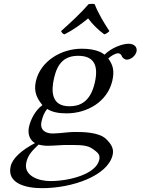

<svg xmlns="http://www.w3.org/2000/svg" viewBox="-20 -744 733 1001"><path d="M473.7 -722C463.7 -725 452.9 -724.3 441.7 -722C402.1 -676 343.6 -622 298.4 -582C302.3 -573 307.9 -567 316.4 -565C360.5 -587 400.2 -616 439.6 -648C462.4 -617 491 -589 523.4 -565C533.3 -566.9 543.7 -575 550.4 -582C523.6 -622 491.8 -675 473.7 -722ZM474 -312C450 -208 391.9 -190 341.9 -190C247.9 -190 245.6 -267 262 -338C280 -416 317.6 -453 387.6 -453C468.6 -453 495.5 -405 474 -312ZM180.7 10C192 13 211.3 16 226.3 16C263.3 16 295.2 12 312.2 12C371.2 12 424.9 9 454.8 27C494 52 503.2 64 497.2 90C480.6 162 346.8 200 241.8 200C178.8 200 101.5 171 117.2 103C125.1 69 139.7 49 180.7 10ZM641 -433C662 -433 686.6 -453 691.7 -475C697 -498 680.1 -516 650.1 -516C621.1 -516 562.7 -497 525 -459C514 -468 482.1 -490 406.1 -490C297.1 -490 190.9 -424 167.1 -321C153.3 -261 177.2 -226 201.2 -196C164 -169 140.2 -122 131.4 -84C122.2 -44 136.8 -12 162.5 2C94.2 38 45.5 80 35.6 123C15.5 210 109.3 237 199.3 237C358.3 237 542.3 172 567.2 64C574.6 32 561.2 8 533.4 -19C496.7 -55 413.9 -56 370.9 -56C349.9 -56 320.2 -53 291.5 -50C273.3 -49 261.1 -48 255.1 -48C221.1 -48 185.5 -63 196.6 -111C201.7 -133 209.2 -157 226.6 -176C249.9 -160 284.3 -153 327.3 -153C435.3 -153 540.4 -214 565.6 -323C577.6 -375 568.7 -406 544.4 -439C554.9 -450 580.6 -466 594.6 -466C602.6 -466 609.9 -463 614.6 -453C616.5 -444 629 -433 641 -433Z"/></svg>

Font: Linux Libertine Mono O
Style: Mono Oblique
Weight: 400
Italic angle: -13°
Designer: Philipp H. Poll
Foundry: Philipp H. Poll
Version: Version 5.1.7